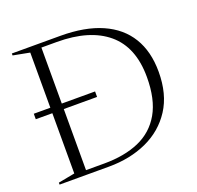

<svg xmlns="http://www.w3.org/2000/svg" viewBox="-124 -838 997 970"><g transform="rotate(-20 375.0 -352.5)"><path d="M36 -351.5V-381H365.5V-351.5ZM636.5 -360Q636.5 -521 540.8 -601.5Q445 -682 269 -682H141.5L147.5 -705H296.5Q428.5 -705 518.8 -665.2Q609 -625.5 655.2 -549.8Q701.5 -474 701.5 -365Q701.5 -244.5 649 -163.5Q596.5 -82.5 506 -41.2Q415.5 0 301.5 0H147.5L141.5 -23H285Q393.5 -23 472.2 -57.2Q551 -91.5 593.8 -166Q636.5 -240.5 636.5 -360ZM36 0V-10.5L125 -27.5V-677.5L36 -694.5V-705H186.5V0Z"/></g></svg>

Font: Newsreader 60pt Light
Style: Regular
Weight: 300
Designer: Hugues Gentile
Foundry: Production Type
Version: Version 1.003